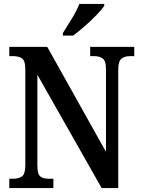

<svg xmlns="http://www.w3.org/2000/svg" viewBox="-20 -951 715 971"><path d="M27 0V-47H45Q73 -47 90.5 -58.5Q108 -70 108 -116V-602Q108 -645 90.5 -656Q73 -667 49 -667H27V-714H219L516 -183V-602Q516 -643 499.5 -655Q483 -667 458 -667H436V-714H659V-667H636Q610 -667 594 -654Q578 -641 578 -598V0H494L169 -573V-116Q169 -70 184 -58.5Q199 -47 227 -47H250V0ZM298 -784Q319 -817 343.5 -857Q368 -897 381 -931H507V-921Q496 -904 469 -876Q442 -848 409.5 -819.5Q377 -791 350 -771H298Z"/></svg>

Font: Noto Serif Myanmar Cond SemBd
Style: Regular
Weight: 600
Width: 3
Designer: Ben Mitchell and the Monotype Design Team
Foundry: Monotype Imaging Inc.
Version: Version 2.106; ttfautohint (v1.8.4.7-5d5b)